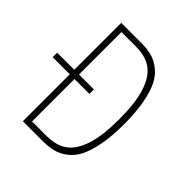

<svg xmlns="http://www.w3.org/2000/svg" viewBox="-206 -833 966 966"><g transform="rotate(45 277.0 -350.0)"><path d="M106.5 0V-334H-15.5V-366H106.5V-700H249.5Q290.5 -700 322.2 -691.8Q354 -683.5 384.2 -660.5Q414.5 -637.5 434 -599.5Q453.5 -561.5 465.5 -498.2Q477.5 -435 477.5 -350Q477.5 -265 465.5 -201.8Q453.5 -138.5 434 -100.5Q414.5 -62.5 384.2 -39.5Q354 -16.5 322.2 -8.2Q290.5 0 249.5 0ZM140 -32H244Q311.5 -32 354.2 -62.5Q397 -93 419.8 -163.8Q442.5 -234.5 442.5 -350Q442.5 -465.5 419.8 -536.2Q397 -607 354.2 -637.5Q311.5 -668 244 -668H140V-366H246V-334H140Z"/></g></svg>

Font: League Mono Narrow Thin
Style: Regular
Weight: 100
Width: 3
Designer: Tyler Finck
Foundry: The League of Moveable Type / Tyler Finck
Version: Version 2.210